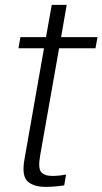

<svg xmlns="http://www.w3.org/2000/svg" viewBox="-20 -744 411 770"><path d="M163 5.5Q115 5.5 90.8 -16.5Q66.5 -38.5 78 -104.5L156.5 -550.5H54L62 -595H164.5L187.5 -724.5H247.5L225 -595H371L363 -550.5H217L141 -120Q132 -69.5 145 -54Q158 -38.5 189.5 -38.5Q216 -38.5 245 -44L237.5 -0.5Q198.5 5.5 163 5.5Z"/></svg>

Font: Anybody Light
Style: Italic
Weight: 300
Italic angle: -10°
Designer: Tyler Finck
Foundry: Etcetera Type Company
Version: Version 1.010; ttfautohint (v1.8.3) -l 8 -r 50 -G 200 -x 14 